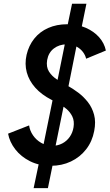

<svg xmlns="http://www.w3.org/2000/svg" viewBox="-20 -854 572 998"><path d="M244.1 7.8Q183.6 7.8 136.2 -15.9Q88.9 -39.6 59.3 -77.9Q29.8 -116.2 22 -159.2L131.3 -202.1Q134.8 -175.3 151.4 -150.9Q168 -126.5 194.3 -111.3Q220.7 -96.2 252.4 -96.2Q280.3 -96.2 303.7 -108.4Q327.1 -120.6 342.5 -142.6Q357.9 -164.6 362.3 -192.9Q367.2 -225.1 356 -248.3Q344.7 -271.5 325.4 -287.8Q306.2 -304.2 284.9 -315.4Q263.7 -326.7 248 -335Q195.8 -361.8 163.3 -398.2Q130.9 -434.6 119.1 -478Q107.4 -521.5 118.2 -569.3Q129.4 -617.2 158 -653.1Q186.5 -689 230.5 -708.5Q274.4 -728 329.1 -728Q383.8 -728 426 -709.5Q468.3 -690.9 495.4 -660.2Q522.5 -629.4 530.3 -591.3L427.7 -548.8Q423.8 -566.9 410.9 -584Q397.9 -601.1 377 -612.3Q356 -623.5 326.7 -623.5Q288.1 -623.5 260 -602.1Q231.9 -580.6 225.1 -542Q219.2 -506.3 234.6 -481.9Q250 -457.5 276.9 -440.4Q303.7 -423.3 331.1 -408.7Q358.4 -393.6 386.5 -372.6Q414.6 -351.6 436.8 -323.2Q459 -294.9 469 -257.8Q479 -220.7 469.7 -173.3Q459.5 -118.7 427.7 -77.9Q396 -37.1 348.6 -14.6Q301.3 7.8 244.1 7.8ZM154.8 124 185.1 -20 204.1 -92.3 255.4 -343.8 268.1 -383.8 319.8 -638.7 325.2 -693.8 354.5 -834.5H429.2L399.9 -690.9L382.3 -638.2L331.5 -383.8L319.3 -343.8L268.1 -92.3L258.3 -19.5L229 124Z"/></svg>

Font: Reddit Sans SemiBold
Style: Italic
Weight: 600
Italic angle: -11.25°
Designer: Stephen Hutchings
Version: Version 1.013